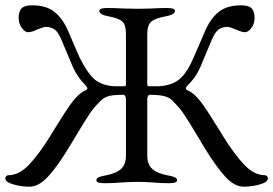

<svg xmlns="http://www.w3.org/2000/svg" viewBox="-22 -683 1026 721"><path d="M6 0Q-2 -6 -2 -13Q-2 -18 1.5 -21.5Q5 -25 9 -25Q49 -25 86 -63.5Q123 -102 166 -171Q169 -177 174 -184.5Q179 -192 185 -202Q224 -266 249 -299.5Q274 -333 300 -344Q306 -347 306 -351Q306 -356 298 -364Q268 -394 251 -433L209 -533Q196 -564 182 -573Q168 -582 150 -582Q144 -582 133.5 -578Q123 -574 120 -573Q96 -562 84 -562Q72 -562 60 -578Q48 -594 48 -616Q48 -639 58.5 -651Q69 -663 99 -663Q152 -663 183 -638Q214 -613 234 -566L276 -469Q305 -410 332 -386Q359 -362 408 -359H444Q449 -359 450 -361.5Q451 -364 451 -369.5Q451 -375 451 -377V-556Q451 -590 437 -602.5Q423 -615 384 -622Q351 -628 351 -642Q351 -653 380 -653Q408 -653 444 -651L497 -650L545 -651Q577 -653 606 -653Q635 -653 635 -642Q635 -628 602 -622Q562 -615 546.5 -602Q531 -589 531 -556V-377V-369Q531 -363 532.5 -361Q534 -359 538 -359H574Q624 -362 652.5 -386Q681 -410 706 -469L748 -566Q768 -613 799 -638Q830 -663 883 -663Q913 -663 923.5 -651Q934 -639 934 -616Q934 -594 922 -578Q910 -562 898 -562Q886 -562 862 -573Q859 -574 848.5 -578Q838 -582 832 -582Q814 -582 800 -573Q786 -564 773 -533L731 -433Q715 -394 684 -364Q676 -356 676 -351Q676 -347 682 -344Q708 -333 733 -299.5Q758 -266 797 -202Q803 -192 808 -184.5Q813 -177 816 -171Q859 -102 896 -63.5Q933 -25 973 -25Q977 -25 980.5 -21.5Q984 -18 984 -13Q984 -6 976 0Q966 7 942 12.5Q918 18 893 18Q858 18 823.5 -20Q789 -58 746 -128L718 -175Q688 -225 671.5 -250Q655 -275 639 -291Q635 -295 624.5 -306Q614 -317 594.5 -322Q575 -327 541 -327Q536 -327 533.5 -321.5Q531 -316 531 -310V-99Q531 -65 550.5 -48Q570 -31 610 -24Q627 -21 635 -17Q643 -13 643 -6Q643 5 614 5Q577 5 550 2Q518 0 497 0Q472 0 436 2Q406 5 369 5Q340 5 340 -6Q340 -13 348 -17Q356 -21 373 -24Q413 -31 432 -48Q451 -65 451 -99V-310Q451 -316 448.5 -321.5Q446 -327 441 -327Q397 -327 381 -320.5Q365 -314 356 -304.5Q347 -295 343 -291Q328 -276 311.5 -251Q295 -226 265 -176Q256 -160 236 -128Q195 -60 159.5 -21Q124 18 89 18Q64 18 40 12.5Q16 7 6 0Z"/></svg>

Font: EB Garamond
Style: Regular
Weight: 400
Designer: Georg Duffner and Octavio Pardo
Foundry: Georg Duffner
Version: Version 1.000; ttfautohint (v1.6)